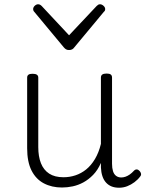

<svg xmlns="http://www.w3.org/2000/svg" viewBox="-20 -859 686 898"><path d="M270 18Q222 18 185 -1.5Q148 -21 127.5 -61.5Q107 -102 107 -166V-496Q107 -505 113 -509.5Q119 -514 132 -514Q146 -514 152.5 -509.5Q159 -505 159 -496V-171Q159 -127 171.5 -95.5Q184 -64 210 -47Q236 -30 277 -30Q306 -30 333 -39Q360 -48 383 -66.5Q406 -85 424 -115Q442 -145 452 -186V-496Q452 -506 458.5 -510.5Q465 -515 479 -515Q492 -515 498 -510.5Q504 -506 504 -496V-93Q504 -73 508.5 -58.5Q513 -44 523 -36.5Q533 -29 547 -29Q557 -29 567 -32.5Q577 -36 587 -43Q597 -50 607 -61Q613 -67 620 -66.5Q627 -66 633 -59Q638 -54 639.5 -47Q641 -40 636 -34Q625 -19 609 -7Q593 5 575 12Q557 19 537 19Q517 19 502 13Q487 7 476 -5Q465 -17 459 -35Q453 -53 452 -76V-97Q437 -63 415.5 -41Q394 -19 370 -6Q346 7 320.5 12.5Q295 18 270 18ZM448 -839Q456 -839 464 -832Q472 -825 472 -816Q472 -814 471 -810.5Q470 -807 466 -804L328 -638Q324 -632 318 -628.5Q312 -625 303 -625Q294 -625 288.5 -628.5Q283 -632 278 -638L140 -804Q137 -807 136 -810.5Q135 -814 135 -816Q135 -825 142.5 -832Q150 -839 158 -839Q163 -839 167 -837Q171 -835 175 -831L303 -694L432 -831Q436 -835 439.5 -837Q443 -839 448 -839Z"/></svg>

Font: Playwrite BE WAL ExtraLight
Style: Regular
Weight: 250
Version: Version 1.002